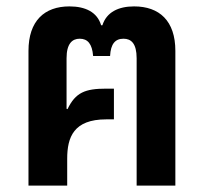

<svg xmlns="http://www.w3.org/2000/svg" viewBox="-20 -580 637 600"><path d="M69 0H190V-84C190 -151 210 -207 312 -207H336V-303H312C246 -303 216 -291 191 -239L188 -240V-398C188 -444 206 -459 229 -459C254 -459 268 -443 271 -405H324C326 -443 340 -459 366 -459C390 -459 407 -444 407 -398V0H528V-421C528 -515 478 -560 399 -560C350 -560 313 -542 300 -501H296C284 -542 247 -560 197 -560C119 -560 69 -515 69 -421Z"/></svg>

Font: Noto Sans Thai SemiCondensed Semi
Style: Regular
Weight: 600
Width: 4
Designer: Monotype Design Team
Foundry: Monotype Imaging Inc.
Version: Version 1.901